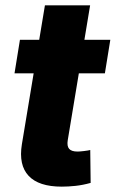

<svg xmlns="http://www.w3.org/2000/svg" viewBox="-20 -696 436 724"><path d="M396 -545.9 375.5 -419.4H34.7L55.2 -545.9ZM149.4 -675.8H319.8L235.4 -167Q231.9 -145 240.7 -134.8Q249.5 -124.5 272.5 -124.5Q280.8 -124.5 297.1 -126.5Q313.5 -128.4 320.3 -130.4L321.8 -6.3Q292 2 264.6 4.9Q237.3 7.8 212.9 7.8Q126 7.8 87.9 -33Q49.8 -73.7 62.5 -151.9Z"/></svg>

Font: Inter ExtraBold
Style: Italic
Weight: 800
Italic angle: -9.3988°
Designer: Rasmus Andersson
Foundry: rsms
Version: Version 4.001;git-66647c0bb